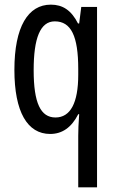

<svg xmlns="http://www.w3.org/2000/svg" viewBox="-20 -567 502 827"><path d="M317 18V240H398V-537H330L321 -466H316C287 -523 250 -547 199 -547C101 -547 42 -452 42 -266C42 -85 98 10 196 10C248 10 288 -18 317 -75H321C318 -35 317 -4 317 18ZM219 -61C155 -61 125 -123 125 -265C125 -402 153 -475 216 -475C286 -475 317 -412 317 -270V-245C317 -123 283 -61 219 -61Z"/></svg>

Font: Noto Sans Gujarati ExtraCondensed
Style: Regular
Weight: 400
Width: 2
Designer: Jelle Bosma - Monotype Design Team, Universal Thirst
Foundry: Monotype Imaging Inc.
Version: Version 2.106